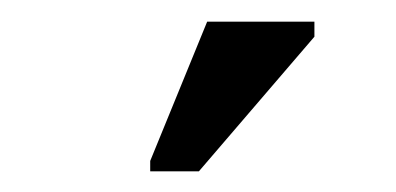

<svg xmlns="http://www.w3.org/2000/svg" viewBox="-20 -745 373 181"><path d="M121.6 -583.5H167.5L276.4 -710.4V-724.6H175.3L121.6 -593.3Z"/></svg>

Font: Arimo
Style: Regular
Weight: 400
Designer: Steve Matteson
Foundry: Monotype Imaging Inc.
Version: Version 1.32